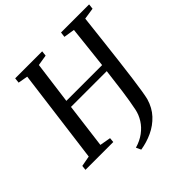

<svg xmlns="http://www.w3.org/2000/svg" viewBox="-235 -914 1247 1247"><g transform="rotate(-45 389.0 -290.0)"><path d="M350.5 163.5 335 130Q383.5 116 419.5 89.2Q455.5 62.5 477.5 27.2Q499.5 -8 507.5 -46.5Q520.5 -109.5 531.5 -189.5Q542.5 -269.5 552.5 -355.5H224L184.5 -46L260 -32.5L257 0H1.5L5 -32.5L77.5 -46L162 -695.5L95 -707.5L99 -743H347L343 -707.5L269 -695.5L230.5 -404.5H559Q567.5 -479 575.5 -553Q583.5 -627 591 -695.5L515.5 -707.5L520 -743H778L774 -707.5L695 -695.5Q684.5 -600.5 674.2 -512.2Q664 -424 654.8 -346.8Q645.5 -269.5 637.2 -207Q629 -144.5 622 -101.8Q615 -59 610 -40Q592 21.5 552.8 63.5Q513.5 105.5 460.8 130Q408 154.5 350.5 163.5Z"/></g></svg>

Font: Merriweather 60pt
Style: Italic
Weight: 400
Italic angle: -7.8°
Version: Version 2.101